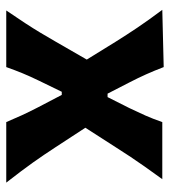

<svg xmlns="http://www.w3.org/2000/svg" viewBox="15 -559 544 614"><g transform="rotate(90 287.0 -252.0)"><path d="M13.5 0Q37 -34.5 54 -60.5Q71 -86.5 84.8 -109.5Q98.5 -132.5 113.5 -158.5L170.5 -257.5L114 -349Q90.5 -386.5 68.5 -419.2Q46.5 -452 11.5 -499L194.5 -503.5Q206 -473.5 217.5 -447.8Q229 -422 243.5 -394L279.5 -324H290.5L325.5 -393.5Q339 -421.5 349.5 -445.2Q360 -469 370.5 -499H553Q529 -466 512.5 -442.5Q496 -419 482 -398Q468 -377 451.5 -351L388.5 -253L451.5 -156.5Q475.5 -119.5 500.2 -84.8Q525 -50 564 0H370.5Q359 -27 348.5 -50Q338 -73 323.5 -101L283.5 -177.5H273.5L238 -104.5Q224 -75.5 214.5 -52.5Q205 -29.5 194.5 0Z"/></g></svg>

Font: Commissioner Flair
Style: Bold
Weight: 700
Designer: Kostas Bartsokas
Foundry: Kostas Bartsokas
Version: Version 1.000; ttfautohint (v1.8.3)